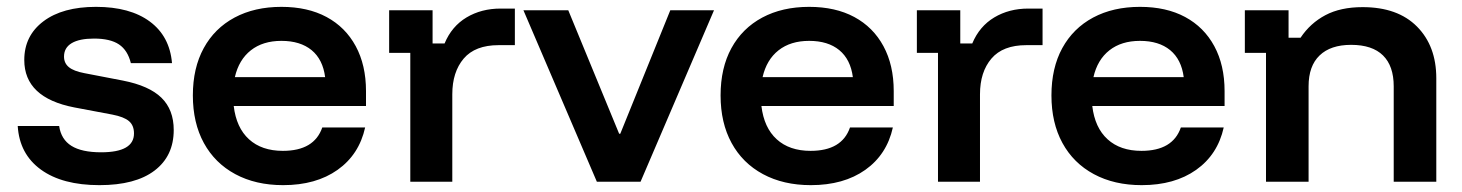

<svg xmlns="http://www.w3.org/2000/svg" viewBox="-20 -530 4265 560"><path d="M270 10Q161.7 10 99.2 -35.4Q36.7 -80.8 31.7 -162.5H152.5Q158.3 -123.3 188.3 -104.6Q218.3 -85.8 275 -85.8Q370.8 -85.8 370.8 -140.8Q370.8 -164.2 356.2 -176.7Q341.7 -189.2 307.5 -195.8L196.7 -216.7Q50.8 -245 50.8 -355Q50.8 -425.8 106.7 -467.9Q162.5 -510 260 -510Q359.2 -510 417.1 -467.1Q475 -424.2 481.7 -345.8H361.7Q352.5 -383.3 327.1 -400.4Q301.7 -417.5 254.2 -417.5Q211.7 -417.5 189.2 -404.2Q166.7 -390.8 166.7 -365Q166.7 -345.8 180.8 -334.2Q195 -322.5 225.8 -316.7L338.3 -295Q415 -280 450.8 -245Q486.7 -210 486.7 -150.8Q486.7 -75 430.8 -32.5Q375 10 270 10Z M805.8 10Q725.8 10 666.2 -22.1Q606.7 -54.2 574.6 -112.9Q542.5 -171.7 542.5 -251.7Q542.5 -331.7 574.2 -389.6Q605.8 -447.5 664.2 -478.8Q722.5 -510 800.8 -510Q877.5 -510 932.5 -480.4Q987.5 -450.8 1017.5 -395.4Q1047.5 -340 1047.5 -264.2V-220.8H661.7Q669.2 -157.5 706.2 -123.8Q743.3 -90 805 -90Q850.8 -90 879.6 -107.1Q908.3 -124.2 920 -158.3H1045Q1027.5 -79.2 964.6 -34.6Q901.7 10 805.8 10ZM665 -305H928.3Q921.7 -356.7 888.8 -383.8Q855.8 -410.8 800.8 -410.8Q746.7 -410.8 711.7 -383.3Q676.7 -355.8 665 -305Z M1176.7 0V-375.8H1115V-500H1241.7V-403.3H1276.7Q1297.5 -453.3 1340.8 -479.2Q1384.2 -505 1440 -505H1481.7V-398.3H1434.2Q1365.8 -398.3 1332.5 -359.2Q1299.2 -320 1299.2 -255V0Z M1720.8 0 1506.7 -500H1637.5L1785.8 -140H1789.2L1935 -500H2062.5L1848.3 0Z M2345 10Q2265 10 2205.4 -22.1Q2145.8 -54.2 2113.8 -112.9Q2081.7 -171.7 2081.7 -251.7Q2081.7 -331.7 2113.3 -389.6Q2145 -447.5 2203.3 -478.8Q2261.7 -510 2340 -510Q2416.7 -510 2471.7 -480.4Q2526.7 -450.8 2556.7 -395.4Q2586.7 -340 2586.7 -264.2V-220.8H2200.8Q2208.3 -157.5 2245.4 -123.8Q2282.5 -90 2344.2 -90Q2390 -90 2418.8 -107.1Q2447.5 -124.2 2459.2 -158.3H2584.2Q2566.7 -79.2 2503.8 -34.6Q2440.8 10 2345 10ZM2204.2 -305H2467.5Q2460.8 -356.7 2427.9 -383.8Q2395 -410.8 2340 -410.8Q2285.8 -410.8 2250.8 -383.3Q2215.8 -355.8 2204.2 -305Z M2715.8 0V-375.8H2654.2V-500H2780.8V-403.3H2815.8Q2836.7 -453.3 2880 -479.2Q2923.3 -505 2979.2 -505H3020.8V-398.3H2973.3Q2905 -398.3 2871.7 -359.2Q2838.3 -320 2838.3 -255V0Z M3310 10Q3230 10 3170.4 -22.1Q3110.8 -54.2 3078.8 -112.9Q3046.7 -171.7 3046.7 -251.7Q3046.7 -331.7 3078.3 -389.6Q3110 -447.5 3168.3 -478.8Q3226.7 -510 3305 -510Q3381.7 -510 3436.7 -480.4Q3491.7 -450.8 3521.7 -395.4Q3551.7 -340 3551.7 -264.2V-220.8H3165.8Q3173.3 -157.5 3210.4 -123.8Q3247.5 -90 3309.2 -90Q3355 -90 3383.8 -107.1Q3412.5 -124.2 3424.2 -158.3H3549.2Q3531.7 -79.2 3468.8 -34.6Q3405.8 10 3310 10ZM3169.2 -305H3432.5Q3425.8 -356.7 3392.9 -383.8Q3360 -410.8 3305 -410.8Q3250.8 -410.8 3215.8 -383.3Q3180.8 -355.8 3169.2 -305Z M3672.5 0V-375.8H3610.8V-500H3738.3V-420H3773.3Q3801.7 -462.5 3845.8 -485.8Q3890 -509.2 3954.2 -509.2Q4056.7 -509.2 4112.9 -452.5Q4169.2 -395.8 4169.2 -301.7V0H4045V-278.3Q4045 -337.5 4013.8 -368.3Q3982.5 -399.2 3920.8 -399.2Q3860.8 -399.2 3828.8 -368.3Q3796.7 -337.5 3796.7 -278.3V0Z"/></svg>

Font: Funnel Display SemiBold
Style: Regular
Weight: 600
Designer: NORD ID, Kristian Moeller
Foundry: Dicotype
Version: Version 1.000